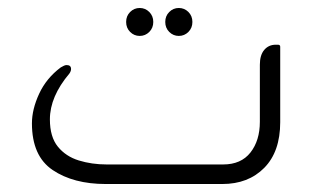

<svg xmlns="http://www.w3.org/2000/svg" viewBox="-20 -461 792 481"><path d="M330 -371Q316 -371 306 -381Q296 -391 296 -406Q296 -421 306 -431Q316 -441 330 -441Q344 -441 354 -431Q364 -421 364 -406Q364 -391 354 -381Q344 -371 330 -371ZM428 -371Q414 -371 404 -381Q394 -391 394 -406Q394 -421 404 -431Q414 -441 428 -441Q442 -441 452 -431Q462 -421 462 -406Q462 -391 452 -381Q442 -371 428 -371ZM537 0H245Q164 0 112 -35Q60 -70 60 -152Q60 -187 78 -226Q96 -265 132 -292Q136 -294 139.5 -296Q143 -298 147 -298Q158 -298 158 -288Q158 -283 154 -277Q105 -219 105 -162Q105 -118 125 -93.5Q145 -69 177.5 -59Q210 -49 247 -49H539Q584 -49 607.5 -79Q631 -109 631 -156V-299Q631 -323 642 -336Q653 -349 671 -349H676Q682 -349 682 -344V-155Q682 -81 642 -40.5Q602 0 537 0Z"/></svg>

Font: Zain Light
Style: Regular
Weight: 300
Designer: Zain,Boutros
Foundry: Mobile Telecommunications Company (Zain), 2024
Version: Version 1.51; ttfautohint (v1.8.4)